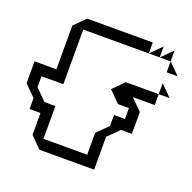

<svg xmlns="http://www.w3.org/2000/svg" viewBox="-147 -642 743 743"><g transform="rotate(20 225.0 -270.0)"><path d="M405 -495 450 -540V-495ZM360 -495 405 -540V-495ZM450 -450V-495L495 -450ZM450 -360V-405L495 -360ZM45 -45V-135H0V-180L-45 -225V-315H45V-495L90 -540H360V-495H90V-270H0V-225L45 -180H90V-45H270V-135L315 -180V-225H360V-270H315L270 -315L315 -360H450V-315H360L405 -270V-180H360L315 -135V0H90Z"/></g></svg>

Font: Rubik Iso
Style: Regular
Weight: 400
Designer: Hubert and Fischer, NaN
Foundry: Hubert and Fischer, NaN
Version: Version 2.200